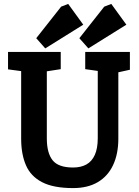

<svg xmlns="http://www.w3.org/2000/svg" viewBox="-20 -956 710 980"><path d="M353 4Q253 4 195 -26Q137 -56 112.5 -112.5Q88 -169 88 -248V-593L21 -602V-691H290V-603L219 -592V-250Q219 -175 248.5 -138Q278 -101 353 -101Q393 -101 421 -116.5Q449 -132 464 -165.5Q479 -199 479 -251V-594L415 -603V-691H643V-600L584 -587V-248Q584 -171 557.5 -114Q531 -57 479.5 -26.5Q428 4 353 4ZM211 -709 165 -761 292 -922 328 -936 405 -830ZM431 -709 385 -761 512 -922 548 -936 625 -830Z"/></svg>

Font: Kreon Light
Style: Bold
Weight: 700
Version: Version 2.002